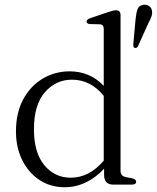

<svg xmlns="http://www.w3.org/2000/svg" viewBox="-20 -775 659 806"><path d="M47 -223.5Q47 -301.5 77.5 -358Q108 -414.5 159.2 -445Q210.5 -475.5 272.5 -475.5Q358 -475.5 415.5 -414.5V-653.5Q415.5 -672 399.5 -673L358 -674Q343.5 -675 343.5 -684.5Q343.5 -693.5 359.5 -699L432 -723.5Q456 -732 467 -732Q486 -732 486 -711.5V-58Q486 -36 508.5 -31.5L534.5 -26.5Q551.5 -22.5 551.5 -12.5Q551.5 0 533 0H456Q417 0 417 -40.5V-67Q382.5 -29.5 340.2 -9.2Q298 11 251.5 11Q192 11 146 -19.2Q100 -49.5 73.5 -102.5Q47 -155.5 47 -223.5ZM122.5 -232.5Q122.5 -134 166.2 -81.5Q210 -29 277 -29Q354.5 -29 415.5 -100.5V-372.5Q361 -440.5 282 -440.5Q214.5 -440.5 168.5 -387.8Q122.5 -335 122.5 -232.5ZM549 -693Q551.5 -719.5 557 -735.5Q562.5 -751.5 580.5 -754.5Q594 -757 604.5 -750.5Q615 -744 617.5 -732Q620.5 -719.5 616 -706.5Q611.5 -693.5 603 -678L559 -580.5Q553.5 -571.5 545.5 -574Q541 -575.5 540.2 -579.8Q539.5 -584 539.5 -589Z"/></svg>

Font: Fraunces 9pt Light
Style: Regular
Weight: 300
Version: Version 1.000;[0bf87f6ff]